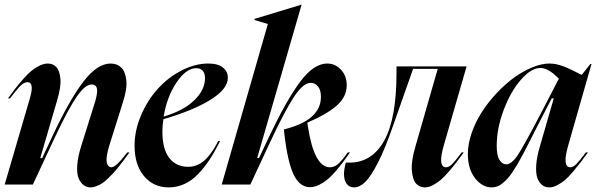

<svg xmlns="http://www.w3.org/2000/svg" viewBox="-23 -793 2561 825"><path d="M105 -369.1Q126 -439.9 95.2 -439.9Q80.1 -439.9 63.5 -423.1Q46.9 -406.2 20 -370.1H11.2Q30.8 -397 42.7 -412.6Q54.7 -428.2 75 -451.4Q95.2 -474.6 110.8 -487.5Q126.5 -500.5 145.8 -510.3Q165 -520 182.1 -520Q205.1 -520 219.2 -504.6Q233.4 -489.3 236.6 -453.9Q239.7 -418.5 222.2 -360.8L149.9 -113.8H158.2L204.1 -211.9Q276.9 -366.7 336.2 -443.4Q395.5 -520 452.1 -520Q480.5 -520 498 -502.7Q515.6 -485.4 519.8 -448.2Q523.9 -411.1 504.9 -353L446.8 -168Q439.9 -146 437 -128.9Q434.1 -111.8 434.8 -101.8Q435.5 -91.8 439 -85.4Q442.4 -79.1 446.5 -76.7Q450.7 -74.2 456.1 -74.2Q475.1 -74.2 520 -133.3Q522.5 -136.7 523.9 -138.2H533.2Q517.1 -115.7 511 -107.7Q504.9 -99.6 489 -79.3Q473.1 -59.1 464.6 -50Q456.1 -41 441.2 -26.4Q426.3 -11.7 415.5 -5.1Q404.8 1.5 391.6 6.8Q378.4 12.2 366.2 12.2Q349.6 12.2 336.4 2.4Q323.2 -7.3 314.9 -26.9Q306.6 -46.4 308.8 -81.8Q311 -117.2 325.2 -163.1L387.2 -360.8Q397.9 -400.9 392.8 -415.5Q387.7 -430.2 371.1 -430.2Q343.3 -430.2 307.4 -378.7Q271.5 -327.1 212.9 -203.1L118.2 0H-2.9Z M555.2 -167Q555.2 -231.9 582.8 -296.9Q610.4 -361.8 654.3 -410.6Q698.2 -459.5 756.3 -489.7Q814.5 -520 872.1 -520Q913.6 -520 934.8 -502.9Q956.1 -485.8 956.1 -459Q956.1 -411.1 882.6 -365Q809.1 -318.8 679.2 -280.8Q674.8 -254.9 674.8 -228Q674.8 -151.4 704.6 -113.8Q734.4 -76.2 785.2 -76.2Q822.8 -76.2 853.3 -101.8Q883.8 -127.4 915 -187H922.9Q899.9 -141.1 877.4 -106.9Q855 -72.8 827.9 -44.7Q800.8 -16.6 769 -2.2Q737.3 12.2 702.1 12.2Q636.2 12.2 595.7 -36.4Q555.2 -85 555.2 -167ZM680.2 -292Q766.6 -317.9 812.3 -362.5Q857.9 -407.2 857.9 -457Q857.9 -478.5 847.9 -489.3Q837.9 -500 820.8 -500Q776.4 -500 735.1 -438Q693.8 -376 680.2 -292Z M929.7 0 1127.9 -689.9 1070.8 -707V-711.9L1272 -772.9H1272.9L1082 -113.8H1089.8L1135.7 -210.9Q1209.5 -365.7 1267.6 -442.9Q1325.7 -520 1382.8 -520Q1418 -520 1442.4 -493.4Q1466.8 -466.8 1466.8 -426.8Q1466.8 -377.4 1424.8 -340.1Q1382.8 -302.7 1297.9 -266.1V-264.2L1299.8 -251Q1326.7 -74.2 1395 -74.2Q1413.1 -74.2 1429.2 -87.9Q1445.3 -101.6 1471.7 -138.2H1481Q1461.9 -111.3 1450.2 -95.5Q1438.5 -79.6 1418.5 -56.4Q1398.4 -33.2 1383.1 -20.8Q1367.7 -8.3 1347.7 1.5Q1327.6 11.2 1309.1 11.2Q1264.2 11.2 1238.3 -43.7Q1212.4 -98.6 1198.7 -219.2L1196.8 -236.8Q1278.3 -257.3 1317.1 -292.2Q1356 -327.1 1356 -377Q1356 -406.2 1343.3 -421.6Q1330.6 -437 1312 -437Q1280.3 -437 1241.2 -378.4Q1202.1 -319.8 1136.7 -180.2L1052.7 0Z M1455.1 -45.9Q1455.1 -64.5 1462.9 -94.2H1478Q1575.7 -94.2 1628.2 -189.2Q1680.7 -284.2 1680.7 -479V-507.8H1981.9L1883.8 -168Q1856.9 -74.2 1894 -74.2Q1906.2 -74.2 1920.2 -88.4Q1934.1 -102.5 1960.9 -138.2H1969.7Q1948.7 -109.9 1938 -95.5Q1927.2 -81.1 1906.5 -56.9Q1885.7 -32.7 1871.1 -20.3Q1856.4 -7.8 1837.9 2.2Q1819.3 12.2 1802.7 12.2Q1779.3 12.2 1764.6 -4.4Q1750 -21 1746.6 -60.8Q1743.2 -100.6 1762.7 -166L1857.9 -497.1H1752L1666 -252.9Q1631.8 -154.3 1601.1 -94.2Q1570.3 -34.2 1546.4 -11Q1522.5 12.2 1498 12.2Q1478 12.2 1466.6 -3.2Q1455.1 -18.6 1455.1 -45.9Z M2152.3 -86.9Q2176.3 -86.9 2203.6 -129.4Q2231 -171.9 2297.4 -298.8L2378.4 -455.1Q2363.8 -469.2 2353.8 -477.5Q2343.8 -485.8 2328.4 -493.4Q2313 -501 2299.3 -501Q2259.3 -501 2215.1 -450.2Q2170.9 -399.4 2141.1 -320.1Q2111.3 -240.7 2111.3 -166Q2111.3 -124.5 2123.3 -105.7Q2135.3 -86.9 2152.3 -86.9ZM1987.3 -130.9Q1987.3 -174.8 2003.9 -222.4Q2020.5 -270 2047.9 -312.3Q2075.2 -354.5 2111.3 -393.1Q2147.5 -431.6 2186 -459.5Q2224.6 -487.3 2264.4 -503.7Q2304.2 -520 2337.4 -520Q2344.2 -520 2351.1 -519.3Q2357.9 -518.6 2363.5 -517.8Q2369.1 -517.1 2377 -514.6Q2384.8 -512.2 2389.4 -511Q2394 -509.8 2403.1 -506.1Q2412.1 -502.4 2416 -500.7Q2419.9 -499 2430.4 -493.9Q2440.9 -488.8 2444.6 -487.1Q2448.2 -485.4 2460.4 -479.2Q2472.7 -473.1 2476.6 -471.2L2513.7 -518.1H2518.6L2418.5 -168Q2391.6 -74.2 2427.7 -74.2Q2439.9 -74.2 2453.9 -88.4Q2467.8 -102.5 2494.6 -138.2H2503.4Q2481.4 -108.4 2471.7 -95.5Q2461.9 -82.5 2440.7 -57.1Q2419.4 -31.7 2405.5 -20Q2391.6 -8.3 2372.8 2Q2354 12.2 2337.4 12.2Q2320.3 12.2 2307.4 2.7Q2294.4 -6.8 2286.6 -26.6Q2278.8 -46.4 2281 -82.5Q2283.2 -118.7 2297.4 -166L2356.4 -370.1H2347.7L2307.6 -293Q2294.4 -268.1 2277.1 -233.6Q2259.8 -199.2 2249.3 -178.7Q2238.8 -158.2 2224.6 -131.1Q2210.4 -104 2200.9 -88.1Q2191.4 -72.3 2179.2 -53.7Q2167 -35.2 2157.2 -24.9Q2147.5 -14.6 2136 -5.1Q2124.5 4.4 2113 8.3Q2101.6 12.2 2089.4 12.2Q2049.3 12.2 2018.3 -27.3Q1987.3 -66.9 1987.3 -130.9Z"/></svg>

Font: Nyght Serif Medium Italic
Style: Regular
Weight: 500
Italic angle: -16°
Designer: Maksym Kobuzan
Version: Version 0.410;Glyphs 3.1.2 (3151)